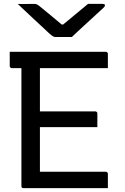

<svg xmlns="http://www.w3.org/2000/svg" viewBox="-20 -966 640 986"><path d="M30 -700H523Q527 -700 529 -698.5Q531 -697 532.5 -695Q534 -693 534 -689Q534 -669 534 -653Q534 -637 534 -616H41Q38 -616 35.5 -617.5Q33 -619 31.5 -621.5Q30 -624 30 -627Q30 -648 30 -664Q30 -680 30 -700ZM143 -394H469Q473 -394 475 -392.5Q477 -391 478.5 -389Q480 -387 480 -383Q480 -370 480 -358.5Q480 -347 480 -336Q480 -325 480 -313H143ZM101 0Q98 0 96 -0.5Q94 -1 92.5 -2.5Q91 -4 90.5 -6Q90 -8 90 -11Q90 -59 90 -119Q90 -179 90 -246.5Q90 -314 90 -384Q90 -454 90 -524.5Q90 -595 90 -659H192L185 -643Q185 -624 185 -601Q185 -578 185 -555Q185 -502 185 -443Q185 -384 185 -323Q185 -262 185 -201Q185 -140 185 -84H523Q528 -84 531 -81Q534 -78 534 -73Q534 -54 534 -36.5Q534 -19 534 0ZM349 -776Q339 -776 323 -776Q307 -776 290.5 -776Q274 -776 265 -776Q258 -776 252 -779.5Q246 -783 231 -796Q223 -804 204.5 -821Q186 -838 163 -859.5Q140 -881 116 -903.5Q92 -926 71 -946Q89 -945 111.5 -945.5Q134 -946 152 -946Q163 -946 168 -944Q173 -942 181 -936Q197 -923 233 -893.5Q269 -864 321 -820L267 -840Q284 -840 300 -840Q316 -840 332 -840L280 -820Q331 -862 367.5 -892.5Q404 -923 432 -946H507Q512 -946 514.5 -945Q517 -944 518 -942.5Q519 -941 519 -939Q519 -935 515.5 -930.5Q512 -926 496 -912Q483 -900 463.5 -882Q444 -864 422 -844Q400 -824 381 -806Q362 -788 349 -776Z"/></svg>

Font: RecMonoLinear Nerd Font Mono
Style: Regular
Weight: 400
Monospace: yes
Version: Version 1.085; ttfautohint (v1.8.4.7-5d5b);Nerd Fonts 3.2.1